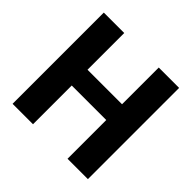

<svg xmlns="http://www.w3.org/2000/svg" viewBox="-176 -884 1058 1058"><g transform="rotate(45 352.5 -355.5)"><path d="M217.8 -710.9V-424.8H486.8V-710.9H645.5V0H486.8V-301.8H217.8V0H58.6V-710.9Z"/></g></svg>

Font: Vazirmatn RD FD ExtraBold
Style: Regular
Weight: 800
Designer: Saber Rastikerdar
Foundry: Saber Rastikerdar
Version: Version 33.003